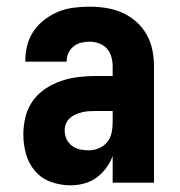

<svg xmlns="http://www.w3.org/2000/svg" viewBox="-20 -548 540 576"><path d="M192 8Q162 8 133.5 -2Q105 -12 85.5 -34.5Q66 -57 58 -86Q50 -115 50 -145Q50 -171 56.5 -197.5Q63 -224 78.5 -245.5Q94 -267 116.5 -282Q139 -297 164.5 -305.5Q190 -314 216.5 -317Q243 -320 269 -320H318V-349Q318 -363 314 -377.5Q310 -392 300.5 -402.5Q291 -413 277 -418Q263 -423 249 -423Q236 -423 223.5 -420Q211 -417 201 -409Q191 -401 185.5 -389.5Q180 -378 180 -365V-363H56V-368Q56 -392 62.5 -415Q69 -438 82.5 -457Q96 -476 115.5 -490.5Q135 -505 156.5 -513.5Q178 -522 201.5 -525Q225 -528 249 -528Q274 -528 299 -524Q324 -520 346.5 -510Q369 -500 388 -483.5Q407 -467 419.5 -445Q432 -423 437 -398.5Q442 -374 442 -349V0H318V-80Q311 -61 298.5 -44Q286 -27 269.5 -15Q253 -3 232.5 2.5Q212 8 192 8ZM246 -97Q261 -97 276 -103Q291 -109 301 -121Q311 -133 314.5 -148.5Q318 -164 318 -180V-215H269Q259 -215 248.5 -214.5Q238 -214 227.5 -211.5Q217 -209 207.5 -205Q198 -201 190 -194Q182 -187 178 -177Q174 -167 174 -157Q174 -143 179.5 -131Q185 -119 195.5 -111Q206 -103 219 -100Q232 -97 246 -97Z"/></svg>

Font: Iosevka Extrabold
Style: Regular
Weight: 800
Monospace: yes
Designer: Belleve Invis
Foundry: Belleve Invis
Version: Version 32.5.0; ttfautohint (v1.8.4)